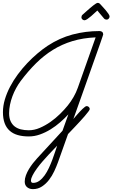

<svg xmlns="http://www.w3.org/2000/svg" viewBox="-20 -942 784 1338"><path d="M584 -202.6Q592.3 -202.6 598.9 -196.5Q605.5 -190.4 605.5 -182.1Q605.5 -177.2 595.7 -164.1Q585.9 -150.9 570.8 -133.3Q555.7 -115.7 537.6 -96.2Q519.5 -76.7 502.7 -58.8Q485.8 -41 472.7 -27.3Q459.5 -13.7 454.1 -7.8L383.8 189.5Q373.5 217.8 358.4 250.5Q343.3 283.2 322 311Q300.8 338.9 272.7 357.4Q244.6 376 209.5 376Q185.1 376 168.7 362.3Q152.3 348.6 152.3 323.7Q152.3 302.2 160.6 279.8Q168.9 257.3 181.9 235.8Q194.8 214.4 210 195.1Q225.1 175.8 238.8 161.1L415.5 -30.8L456.5 -145Q431.2 -117.7 399.7 -90.1Q368.2 -62.5 332.5 -40.5Q296.9 -18.6 258.5 -4.9Q220.2 8.8 180.7 8.8Q136.7 8.8 103.3 -1Q69.8 -10.7 46.9 -31.5Q23.9 -52.2 12.2 -84.2Q0.5 -116.2 0.5 -160.6Q0.5 -204.1 13.9 -249Q27.3 -293.9 50.3 -337.9Q73.2 -381.8 104 -423.3Q134.8 -464.8 169.4 -501.5Q204.1 -538.1 240.7 -569.1Q277.3 -600.1 312 -623Q394.5 -677.2 485.1 -701.4Q575.7 -725.6 673.8 -725.6Q685.1 -725.6 692.1 -719.5Q699.2 -713.4 699.2 -701.7Q699.2 -700.7 693.8 -684.8Q688.5 -668.9 679.2 -642.1Q669.9 -615.2 657.2 -579.8Q644.5 -544.4 630.4 -504.4Q616.2 -464.4 601.1 -421.4Q585.9 -378.4 571.3 -337.2Q556.6 -295.9 543.2 -258.1Q529.8 -220.2 519 -190.2Q508.3 -160.2 501 -139.6Q493.7 -119.1 491.2 -112.8Q494.6 -116.7 501.7 -125Q508.8 -133.3 517.6 -143.3Q526.4 -153.3 536.1 -163.8Q545.9 -174.3 554.9 -182.9Q564 -191.4 571.5 -197Q579.1 -202.6 584 -202.6ZM646.5 -681.6Q557.6 -677.7 484.6 -655.5Q411.6 -633.3 348.9 -594.5Q286.1 -555.7 231.2 -501.2Q176.3 -446.8 124.5 -377.9Q107.4 -355 92.5 -327.9Q77.6 -300.8 66.7 -271.5Q55.7 -242.2 49.6 -211.9Q43.5 -181.6 43.5 -153.3Q43.5 -120.6 53.7 -97.9Q64 -75.2 82 -61Q100.1 -46.9 125.2 -40.5Q150.4 -34.2 180.7 -34.2Q218.8 -34.2 257.3 -50.8Q295.9 -67.4 331.8 -92.5Q367.7 -117.7 398.4 -147.9Q429.2 -178.2 451.7 -206.1Q474.1 -233.9 492.4 -265.6Q510.7 -297.4 522.5 -331.1ZM378.4 73.2Q371.6 80.6 355.5 97.2Q339.4 113.8 319.1 135.5Q298.8 157.2 276.9 182.4Q254.9 207.5 237.1 232.2Q219.2 256.8 207.5 279.1Q195.8 301.3 195.8 316.9Q195.8 332.5 210.9 332.5Q234.4 332.5 254.4 317.9Q274.4 303.2 291 280Q307.6 256.8 321 227.8Q334.5 198.7 345.2 169.9Q356 141.1 364.3 115.5Q372.6 89.8 378.4 73.2ZM660.6 -921.9Q670.9 -921.9 678.2 -913.6Q682.6 -908.2 693.6 -896.7Q704.6 -885.3 715.6 -872.1Q726.6 -858.9 735.1 -846.7Q743.7 -834.5 743.7 -827.1Q743.7 -819.3 737.8 -812.3Q731.9 -805.2 723.6 -805.2Q718.3 -805.2 713.4 -807.1Q708.5 -809.1 705.1 -813L658.2 -868.7Q652.3 -863.8 640.6 -852.5Q628.9 -841.3 615.5 -829.8Q602.1 -818.4 589.4 -809.6Q576.7 -800.8 569.3 -800.8Q561 -800.8 554.2 -806.6Q547.4 -812.5 547.4 -820.8Q547.4 -826.2 549.3 -831.1Q551.3 -835.9 555.2 -839.4Q559.1 -842.8 567.4 -850.1Q575.7 -857.4 585.9 -866.7Q596.2 -876 607.7 -885.7Q619.1 -895.5 629.4 -903.6Q639.6 -911.6 647.9 -916.7Q656.2 -921.9 660.6 -921.9Z"/></svg>

Font: Helvetia Verbundene
Style: Regular
Weight: 400
Designer: Peter Wiegel, original typeface by Carl Albert Fahrenwaldt 1901
Foundry: Peter Wiegel
Version: Version 2.000